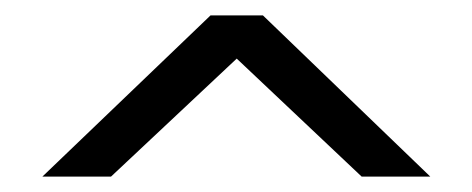

<svg xmlns="http://www.w3.org/2000/svg" viewBox="-20 -401 612 249"><path d="M253 -381H321L538 -172H449L287 -325L124 -172H35Z"/></svg>

Font: Cinzel Decorative Black
Style: Regular
Weight: 900
Designer: Natanael Gama
Version: Version 1.002;PS 001.002;hotconv 1.0.56;makeotf.lib2.0.21325